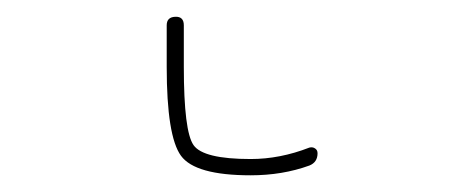

<svg xmlns="http://www.w3.org/2000/svg" viewBox="-20 40 540 230"><path d="M280.3 250Q213.9 250 196.8 226.6Q179.7 203.1 179.7 120.1V70.3Q179.7 60.5 189.9 60.1Q200.2 59.6 200.2 70.3V120.1Q200.2 197.3 211.9 213.9Q223.6 230.5 280.3 230.5Q315.4 230.5 350.6 216.8Q354.5 215.8 357.4 217.8Q360.4 219.7 360.4 223.6Q360.4 234.4 350.6 238.3Q318.4 250 280.3 250Z"/></svg>

Font: Rounded-L Mgen+ 2m thin
Style: Regular
Weight: 100
Designer: [Source Han Sans]
Ryoko NISHIZUKA  (kana & ideographs); Paul D. Hunt (Latin, Greek & Cyrillic); Wenlong ZHANG  (bopomofo
Version: Version 1.059.20150602